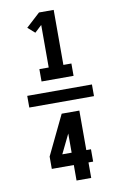

<svg xmlns="http://www.w3.org/2000/svg" viewBox="-108 -907 715 1134"><g transform="rotate(-10 250.0 -340.0)"><path d="M154 -444V-518H210V-773L168 -734L126 -771L210 -848H298V-518H346V-444ZM444 -305H56V-375H444ZM256 168V75H124V1L238 -236H344V1H372V75H344V168ZM200 1H256V-114Z"/></g></svg>

Font: Iosevka SS04 Heavy
Style: Regular
Weight: 900
Monospace: yes
Designer: Belleve Invis
Foundry: Belleve Invis
Version: Version 19.0.0; ttfautohint (v1.8.4)